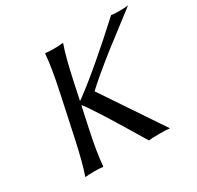

<svg xmlns="http://www.w3.org/2000/svg" viewBox="-142 -812 1006 980"><g transform="rotate(-30 361.5 -322.5)"><path d="M200.7 -444.8Q228 -573.2 232.9 -645L235.8 -647.9Q252 -645 286.1 -645Q301.8 -645 314.9 -645.8Q328.1 -646.5 333.5 -647.5L338.9 -647.9V-645Q316.4 -584 286.6 -444.8L266.1 -347.7Q269 -349.1 274.9 -353Q413.1 -455.1 622.6 -647.9Q634.8 -645 670.9 -645Q706.1 -645 722.7 -647.9L522.5 -494.1Q414.1 -408.2 356 -354V-352.1L594.2 2.9Q575.7 0 533.2 0Q487.8 0 470.2 2.9Q308.1 -268.1 265.6 -321.8Q264.2 -323.2 261.2 -325.2L234.4 -200.2Q207 -72.8 202.1 0L199.2 2.9Q183.1 0 148.9 0Q133.3 0 120.1 0.7Q106.9 1.5 101.6 2L96.2 2.9V0Q119.1 -64 148.4 -200.2Z"/></g></svg>

Font: Linux Biolinum G
Style: Italic
Weight: 400
Italic angle: -12°
Designer: Philipp H. Poll
Foundry: Philipp H. Poll
Version: Version 0.5.1